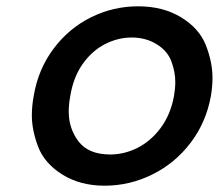

<svg xmlns="http://www.w3.org/2000/svg" viewBox="-20 -580 694 609"><path d="M312 9Q234 9 177.5 -26.5Q121 -62 101 -114.5Q81 -167 81 -214Q81 -244 87 -276Q101 -360 149.5 -425Q198 -490 268.5 -525Q339 -560 418 -560Q497 -560 554.5 -525Q612 -490 633 -436.5Q654 -383 654 -333Q654 -306 649 -276Q634 -192 584.5 -127Q535 -62 463 -26.5Q391 9 312 9ZM330 -90Q374 -90 416 -111Q458 -132 489.5 -174Q521 -216 532 -276Q536 -300 536 -320Q536 -352 523.5 -385.5Q511 -419 476.5 -440Q442 -461 398 -461Q354 -461 313 -440Q272 -419 242.5 -377.5Q213 -336 203 -276Q198 -249 198 -226Q198 -172 229.5 -131Q261 -90 330 -90Z"/></svg>

Font: Fz Poppins Med
Style: Italic
Weight: 500
Italic angle: -10°
Designer: Ninad Kale (Devanagari), Jonny Pinhorn (Latin)
Foundry: Indian Type Foundry
Version: Vit hóa bi Vntype.Com & FontZin.Com